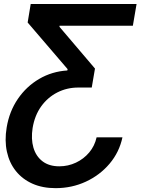

<svg xmlns="http://www.w3.org/2000/svg" viewBox="-20 -748 723 983"><path d="M606.9 -44.9Q590.8 31.2 541 90.1Q491.2 148.9 419.4 182.1Q347.7 215.3 264.6 215.3Q197.8 215.3 146.2 192.4Q94.7 169.4 61.3 127.7Q27.8 85.9 15.4 28.8Q2.9 -28.3 14.2 -95.7Q27.8 -177.7 71.5 -241.7Q115.2 -305.7 180.7 -344Q246.1 -382.3 324.7 -387.2L326.2 -394L121.6 -632.8L137.2 -727.5H679.2L660.2 -616.2H284.7V-610.4L466.3 -397L449.7 -299.8H380.4Q322.8 -299.8 273.4 -274.7Q224.1 -249.5 190.9 -203.4Q157.7 -157.2 147 -92.8Q138.2 -36.6 151.1 7.8Q164.1 52.2 197.8 77.9Q231.4 103.5 283.7 103.5Q328.6 103.5 368.7 84.7Q408.7 65.9 436.8 32.5Q464.8 -1 474.6 -44.9Z"/></svg>

Font: Inter 16pt SemiBold
Style: Italic
Weight: 600
Italic angle: -9.3988°
Version: Version 4.001;git-66647c0bb